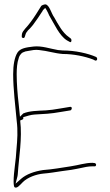

<svg xmlns="http://www.w3.org/2000/svg" viewBox="-20 -859 503 875"><path d="M40 -521C40 -454 50 -376 56 -309C62 -262 59 -222 55 -178C53 -129 42 -75 42 -32C42 -17 44 -8 46 -6C57 2 70 -15 84 -29C105 -50 144 -65 179 -68C205 -70 234 -75 261 -79L305 -85C320 -88 335 -90 347 -93C365 -97 382 -101 401 -101H411C414 -100 418 -103 418 -108C418 -112 414 -116 411 -116H410L401 -117C368 -117 337 -106 302 -101C262 -95 219 -87 176 -84C136 -78 100 -65 76 -44L51 -22L59 -53C60 -56 60 -58 61 -65C66 -143 82 -227 72 -310C76 -312 84 -314 86 -317V-325C103 -330 120 -336 137 -337C185 -340 208 -340 258 -349L301 -356C308 -358 311 -374 299 -372L257 -365C229 -360 207 -357 189 -356C149 -354 115 -354 86 -342L71 -327L65 -386C60 -428 56 -479 56 -521C56 -546 58 -574 65 -593C66 -600 73 -614 84 -620L97 -625H98C103 -626 108 -627 115 -628L133 -631C141 -632 149 -632 158 -631C198 -627 228 -616 266 -613C316 -613 367 -602 404 -588C411 -584 415 -582 418 -583C425 -586 424 -594 419 -599C381 -616 322 -629 267 -629H266C259 -630 251 -630 244 -631C208 -637 171 -651 133 -647C98 -643 73 -639 60 -620C46 -598 40 -562 40 -521ZM55 -178V-179ZM80 -704C78 -688 79 -687 86 -686C90 -685 92 -686 96 -701C97 -706 101 -713 106 -718V-719C113 -725 121 -734 130 -745C147 -768 158 -784 174 -809L175 -811C175 -811 174 -811 177 -814L186 -823L193 -812C198 -804 201 -795 204 -789C228 -749 250 -697 285 -675L296 -669C306 -661 308 -678 303 -683L294 -690C280 -699 265 -717 256 -731L240 -757C235 -766 231 -773 227 -780C214 -797 206 -835 188 -839C182 -840 169 -834 168 -832C150 -804 138 -782 117 -755C103 -735 83 -720 80 -704ZM130 -745Z"/></svg>

Font: Stray Cat
Style: ExLt
Weight: 200
Version: Version 1.0